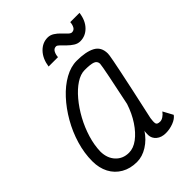

<svg xmlns="http://www.w3.org/2000/svg" viewBox="-243 -956 1085 1085"><g transform="rotate(-45 300.0 -413.5)"><path d="M503 -87 535 -28Q522 -9 492 2.5Q462 14 431 14Q396 14 374.5 -4Q353 -22 352 -49Q352 -58 352.5 -68Q353 -78 355 -82Q326 -38 284.5 -12Q243 14 200 14Q147 14 107 -9Q67 -32 45.5 -73Q24 -114 24 -168Q24 -232 43.5 -298Q63 -364 97.5 -424Q132 -484 175.5 -531Q219 -578 267.5 -605Q316 -632 363 -632Q436 -632 476.5 -610.5Q517 -589 517 -536Q517 -532 515.5 -520.5Q514 -509 509 -483.5Q504 -458 494.5 -411.5Q485 -365 469 -291Q453 -217 429 -108Q425 -82 427.5 -68.5Q430 -55 454 -55Q466 -55 479.5 -64Q493 -73 503 -87ZM205 -55Q241 -55 276.5 -81.5Q312 -108 342.5 -154Q373 -200 392 -258Q415 -367 429.5 -439Q444 -511 445 -527Q444 -548 424.5 -555.5Q405 -563 358 -563Q325 -563 289 -539.5Q253 -516 218.5 -475Q184 -434 156.5 -383.5Q129 -333 112.5 -278.5Q96 -224 95 -173Q96 -120 126.5 -87.5Q157 -55 205 -55ZM456 -695Q436 -695 418 -706.5Q400 -718 384.5 -733.5Q369 -749 357.5 -760.5Q346 -772 338 -772Q321 -772 312.5 -756.5Q304 -741 303 -721H228Q236 -776 267 -808.5Q298 -841 340 -841Q360 -841 378 -829.5Q396 -818 410.5 -802.5Q425 -787 437 -775.5Q449 -764 458 -764Q475 -764 483 -778.5Q491 -793 492 -812H566Q559 -758 528.5 -726.5Q498 -695 456 -695Z"/></g></svg>

Font: Victor Mono
Style: Italic
Weight: 400
Italic angle: -12°
Monospace: yes
Designer: Rune Bjørnerås
Version: Version 1.561;gftools[0.9.30]